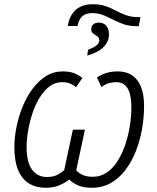

<svg xmlns="http://www.w3.org/2000/svg" viewBox="-20 -879 742 909"><path d="M301 -756Q306 -789 321 -812Q336 -835 360.5 -847Q385 -859 419 -859Q454 -859 480 -850Q506 -841 529 -828.5Q552 -816 577 -807Q602 -798 634 -798H645L637 -755H628Q592 -755 565 -764.5Q538 -774 515 -786Q492 -798 468.5 -807.5Q445 -817 416 -817Q385 -817 368.5 -801Q352 -785 347 -756ZM397 -644Q413 -649 425 -656Q437 -663 443.5 -671Q450 -679 450 -688Q450 -697 445.5 -702.5Q441 -708 433 -712Q425 -717 418.5 -723Q412 -729 412 -741Q412 -755 421.5 -763.5Q431 -772 449 -772Q470 -772 483 -757Q496 -742 496 -716Q496 -693 484 -673.5Q472 -654 449 -639.5Q426 -625 393 -616ZM196 10Q150 10 117 -10.5Q84 -31 66 -73.5Q48 -116 48 -182Q48 -228 58 -277.5Q68 -327 87 -374Q106 -421 134 -458.5Q162 -496 197.5 -518.5Q233 -541 277 -541Q309 -541 331 -532.5Q353 -524 370 -510L340 -466Q326 -478 310.5 -484Q295 -490 274 -490Q241 -490 214.5 -470Q188 -450 167.5 -416.5Q147 -383 133.5 -342Q120 -301 113 -260Q106 -219 106 -183Q106 -110 132 -75.5Q158 -41 202 -41Q232 -41 252 -51.5Q272 -62 284 -74L325 -265H382L341 -73Q350 -61 370 -51.5Q390 -42 419 -42Q454 -42 483 -60.5Q512 -79 534 -112.5Q556 -146 571 -188.5Q586 -231 594 -278.5Q602 -326 602 -374Q602 -430 584.5 -460Q567 -490 529 -490Q512 -490 495 -485Q478 -480 460 -467L439 -512Q459 -526 483.5 -533.5Q508 -541 537 -541Q598 -541 630 -499Q662 -457 662 -377Q662 -321 652 -265.5Q642 -210 622 -160.5Q602 -111 572.5 -72.5Q543 -34 503.5 -12Q464 10 414 10Q373 10 347 -2.5Q321 -15 308 -29Q289 -14 261.5 -2Q234 10 196 10Z"/></svg>

Font: Noto Sans Display Light
Style: Italic
Weight: 300
Italic angle: -12°
Designer: Monotype Design Team
Foundry: Monotype Imaging Inc.
Version: Version 2.003